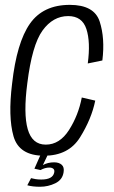

<svg xmlns="http://www.w3.org/2000/svg" viewBox="-20 -620 458 770"><path d="M157 4.5Q56.5 4.5 34.2 -73.5Q12 -151.5 28.5 -284.5Q47 -449.5 100 -525Q153 -600.5 260 -600.5Q358 -600.5 379.8 -533.5Q401.5 -466.5 390.5 -377.5L332 -365.5Q343.5 -451.5 326.5 -503.5Q309.5 -555.5 253.5 -555.5Q192.5 -555.5 150.5 -497.5Q108.5 -439.5 89.5 -286Q73.5 -164 91.2 -102Q109 -40 163.5 -40Q219.5 -40 257 -99Q294.5 -158 308 -229L362 -216.5Q347 -143 301 -69.2Q255 4.5 157 4.5ZM140.5 129Q126 129 112.8 127.5Q99.5 126 89.5 123L104.5 94.5Q111.5 96.5 122 98.2Q132.5 100 145.5 100Q192 100 197.5 71.5Q199.5 61.5 193.8 56.8Q188 52 178 52Q160.5 52 142.5 62L118 56.5L143 0H172L152 42Q171.5 31 197 31Q216.5 31 227.5 40.8Q238.5 50.5 235 71Q230.5 101 201.8 115Q173 129 140.5 129Z"/></svg>

Font: Anybody Light
Style: Italic
Weight: 300
Italic angle: -10°
Designer: Tyler Finck
Foundry: Etcetera Type Company
Version: Version 1.010; ttfautohint (v1.8.3) -l 8 -r 50 -G 200 -x 14 